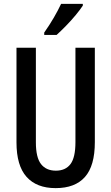

<svg xmlns="http://www.w3.org/2000/svg" viewBox="-20 -960 574 990"><path d="M469 -227Q469 -105 418 -47.5Q367 10 267 10Q169 10 117 -48Q65 -106 65 -226V-714H165V-226Q165 -148 191.5 -114Q218 -80 268 -80Q318 -80 343.5 -114Q369 -148 369 -227V-714H469ZM407 -931Q394 -911 370.5 -882.5Q347 -854 320 -826.5Q293 -799 272 -780H208V-792Q236 -832 257.5 -869Q279 -906 295 -940H407Z"/></svg>

Font: Noto Sans ExtraCondensed Medium
Style: Regular
Weight: 500
Width: 2
Designer: Monotype Design Team
Foundry: Monotype Imaging Inc.
Version: Version 2.013; ttfautohint (v1.8.4.7-5d5b)